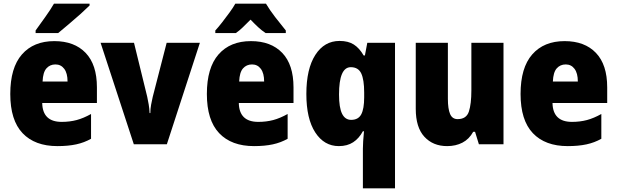

<svg xmlns="http://www.w3.org/2000/svg" viewBox="-20 -786 3362 1046"><path d="M276 -562Q385 -562 446.5 -498Q508 -434 508 -310V-225H210Q212 -122 316 -122Q360 -122 397.5 -132Q435 -142 476 -165V-30Q439 -9 395 0.5Q351 10 293 10Q170 10 103 -60.5Q36 -131 36 -274Q36 -417 99.5 -489.5Q163 -562 276 -562ZM282 -435Q252 -435 233 -413.5Q214 -392 212 -342H348Q348 -387 330 -411Q312 -435 282 -435ZM468 -756Q450 -738 419.5 -710.5Q389 -683 355.5 -655Q322 -627 297 -606H174V-620Q199 -655 227 -694Q255 -733 274 -766H468Z M709 0 528 -553H710L782 -259Q786 -241 790 -217.5Q794 -194 795 -170H799Q799 -192 803 -214.5Q807 -237 812 -258L888 -553H1069L889 0Z M1347 -562Q1456 -562 1517.5 -498Q1579 -434 1579 -310V-225H1281Q1283 -122 1387 -122Q1431 -122 1468.5 -132Q1506 -142 1547 -165V-30Q1510 -9 1466 0.5Q1422 10 1364 10Q1241 10 1174 -60.5Q1107 -131 1107 -274Q1107 -417 1170.5 -489.5Q1234 -562 1347 -562ZM1353 -435Q1323 -435 1304 -413.5Q1285 -392 1283 -342H1419Q1419 -387 1401 -411Q1383 -435 1353 -435ZM1429 -766Q1449 -732 1479 -693Q1509 -654 1537 -620V-606H1427Q1407 -619 1387.5 -637Q1368 -655 1345 -679Q1321 -655 1302.5 -637Q1284 -619 1265 -606H1153V-620Q1169 -637 1190 -664Q1211 -691 1231 -718.5Q1251 -746 1262 -766Z M1957 24Q1957 7 1958.5 -17Q1960 -41 1963 -71H1957Q1936 -32 1904 -11Q1872 10 1826 10Q1746 10 1697.5 -64.5Q1649 -139 1649 -274Q1649 -411 1698 -487Q1747 -563 1830 -563Q1877 -563 1907.5 -543.5Q1938 -524 1961 -484H1968L1981 -553H2132V240H1957ZM1893 -133Q1932 -133 1948 -163Q1964 -193 1964 -256V-282Q1964 -352 1948 -386Q1932 -420 1891 -420Q1827 -420 1827 -271Q1827 -200 1843.5 -166.5Q1860 -133 1893 -133Z M2723 -553V0H2589L2568 -68H2558Q2536 -28 2499.5 -9Q2463 10 2416 10Q2339 10 2292 -41Q2245 -92 2245 -193V-553H2420V-248Q2420 -193 2432 -165Q2444 -137 2473 -137Q2521 -137 2534.5 -178.5Q2548 -220 2548 -294V-553Z M3056 -562Q3165 -562 3226.5 -498Q3288 -434 3288 -310V-225H2990Q2992 -122 3096 -122Q3140 -122 3177.5 -132Q3215 -142 3256 -165V-30Q3219 -9 3175 0.5Q3131 10 3073 10Q2950 10 2883 -60.5Q2816 -131 2816 -274Q2816 -417 2879.5 -489.5Q2943 -562 3056 -562ZM3062 -435Q3032 -435 3013 -413.5Q2994 -392 2992 -342H3128Q3128 -387 3110 -411Q3092 -435 3062 -435Z"/></svg>

Font: Noto Sans Oriya Cond Blk
Style: Regular
Weight: 900
Width: 3
Designer: Amélie Bonet and Sol Matas
Foundry: Google LLC
Version: Version 2.006; ttfautohint (v1.8.4.7-5d5b)